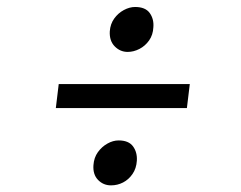

<svg xmlns="http://www.w3.org/2000/svg" viewBox="-20 -602 709 564"><path d="M152.5 -355H537.5L529 -284.5H144ZM254.5 -117Q256 -139 267.5 -155Q279 -171 295.5 -180.2Q312 -189.5 328.5 -189.5Q358 -189.5 370.8 -172Q383.5 -154.5 382 -130Q380.5 -107 369.2 -90.8Q358 -74.5 341.5 -66Q325 -57.5 306 -57.5Q283.5 -57.5 268 -73.5Q252.5 -89.5 254.5 -117ZM355 -449.5Q333 -449.5 317 -465.8Q301 -482 302.5 -510Q304 -531.5 315.5 -547.5Q327 -563.5 343.8 -572.5Q360.5 -581.5 377 -581.5Q407 -581.5 419.8 -563.8Q432.5 -546 430.5 -522Q429.5 -499.5 418 -483.2Q406.5 -467 389.5 -458.2Q372.5 -449.5 355 -449.5Z"/></svg>

Font: Merriweather 24pt SemiCondensed
Style: Italic
Weight: 400
Width: 4
Italic angle: -7.8°
Designer: Eben Sorkin
Foundry: Eben Sorkin
Version: Version 2.101